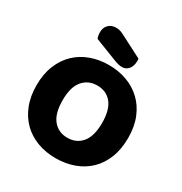

<svg xmlns="http://www.w3.org/2000/svg" viewBox="-195 -986 1092 1149"><g transform="rotate(30 351.5 -411.0)"><path d="M35 -304Q35 -382 59.5 -442Q84 -502 126.5 -542.5Q169 -583 226.5 -604Q284 -625 351 -625Q418 -625 475.5 -604Q533 -583 576 -542.5Q619 -502 643.5 -442Q668 -382 668 -304Q668 -226 644 -165.5Q620 -105 577.5 -64.5Q535 -24 477 -3Q419 18 351 18Q283 18 225 -3.5Q167 -25 125 -66Q83 -107 59 -167Q35 -227 35 -304ZM215 -304Q215 -213 252 -168Q289 -123 351 -123Q414 -123 451 -168Q488 -213 488 -304Q488 -394 451.5 -439Q415 -484 352 -484Q290 -484 252.5 -439.5Q215 -395 215 -304ZM213 -726Q208 -737 206.5 -748Q205 -759 205 -768Q205 -800 224.5 -820Q244 -840 278 -840Q296 -840 312 -833.5Q328 -827 348 -816L484 -746Q485 -742 485 -738Q485 -734 485 -730Q485 -695 467.5 -674Q450 -653 424 -653Q399 -653 367 -666Z"/></g></svg>

Font: Baloo Tamma
Style: Regular
Weight: 400
Designer: Divya Kowshik and Ek Type
Foundry: Ek Type
Version: Version 1.007;PS 1.000;hotconv 1.0.88;makeotf.lib2.5.647800